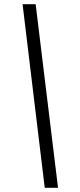

<svg xmlns="http://www.w3.org/2000/svg" viewBox="-20 -730 377 910"><path d="M192 160 87 -710H149L255 160Z"/></svg>

Font: Source Sans 3 ExtraLight Medium
Style: Italic
Weight: 500
Italic angle: -11°
Version: Version 3.052;hotconv 1.1.0;makeotfexe 2.6.0